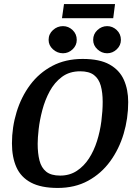

<svg xmlns="http://www.w3.org/2000/svg" viewBox="-20 -918 667 948"><path d="M265 10Q183 10 133 -16.5Q83 -43 61 -92.5Q39 -142 39 -210Q39 -290 62 -365Q85 -440 129 -499Q173 -558 238 -592.5Q303 -627 388 -627Q472 -627 521 -599.5Q570 -572 591.5 -524Q613 -476 613 -414Q613 -333 590.5 -257.5Q568 -182 524 -121.5Q480 -61 415 -25.5Q350 10 265 10ZM277 -51Q324 -51 359.5 -74.5Q395 -98 419.5 -136Q444 -174 459 -221.5Q474 -269 480.5 -319.5Q487 -370 487 -415Q487 -461 477.5 -495Q468 -529 444 -547.5Q420 -566 376 -566Q323 -566 286 -538.5Q249 -511 225.5 -467.5Q202 -424 189 -374.5Q176 -325 171 -281Q166 -237 166 -208Q166 -161 175 -125.5Q184 -90 208 -70.5Q232 -51 277 -51ZM509 -655Q482 -655 461 -674.5Q440 -694 440 -721Q440 -750 461 -769.5Q482 -789 509 -789Q536 -789 556.5 -769.5Q577 -750 577 -721Q577 -694 556.5 -674.5Q536 -655 509 -655ZM291 -655Q263 -655 241.5 -674.5Q220 -694 220 -721Q220 -750 241.5 -769.5Q263 -789 291 -789Q318 -789 338.5 -769.5Q359 -750 359 -721Q359 -694 338.5 -674.5Q318 -655 291 -655ZM286 -828 296 -898H548L539 -828Z"/></svg>

Font: Manuale SemiBold
Style: Italic
Weight: 600
Italic angle: -11°
Designer: Eduardo Tunni / Pablo Cosgaya
Foundry: Eduardo Tunni / Pablo Cosgaya
Version: Version 1.002